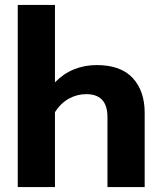

<svg xmlns="http://www.w3.org/2000/svg" viewBox="-20 -759 655 779"><path d="M52 -739H203V-425Q237 -460 280 -477.5Q323 -495 372 -495Q470 -495 518.5 -442.5Q567 -390 567 -301V0H416V-284Q416 -377 330 -377Q292 -377 259 -358.5Q226 -340 203 -304V0H52Z"/></svg>

Font: Prompt SemiBold
Style: Regular
Weight: 600
Designer: Katatrad Team
Foundry: CadsonDemak
Version: Version 1.001